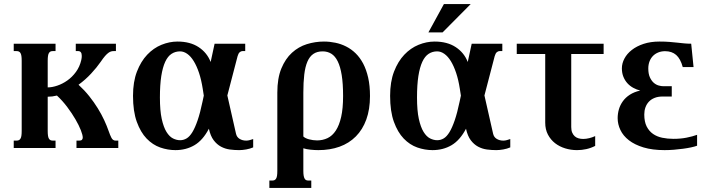

<svg xmlns="http://www.w3.org/2000/svg" viewBox="-20 -736 3523 955"><path d="M217.3 -85Q217.3 -69.8 218.8 -60.5Q220.2 -51.3 223.6 -45.9Q227.1 -40.5 231.7 -38.6Q236.3 -36.6 243.2 -36.6H256.3V0H48.3V-36.6H62Q68.4 -36.6 73.2 -38.6Q78.1 -40.5 81.5 -45.9Q85 -51.3 86.4 -60.5Q87.9 -69.8 87.9 -85V-433.6Q87.9 -448.7 86.4 -458Q85 -467.3 81.5 -472.7Q78.1 -478 73.2 -480Q68.4 -481.9 62 -481.9H48.3V-518.6H256.3V-481.9H243.2Q236.3 -481.9 231.7 -480Q227.1 -478 223.6 -472.7Q220.2 -467.3 218.8 -458Q217.3 -448.7 217.3 -433.6V-301.3Q239.3 -301.3 265.1 -310.1Q291 -318.8 314.9 -335.7Q338.9 -352.5 357.7 -378.2Q376.5 -403.8 384.3 -437.5Q385.7 -443.4 386.2 -448.5Q386.7 -453.6 386.7 -458Q386.7 -481.9 368.7 -481.9H356.9V-518.6H556.6V-481.9H545.9Q539.1 -481.9 532.7 -480.2Q526.4 -478.5 519 -473.1Q511.7 -467.8 502.4 -457.3Q493.2 -446.8 481 -428.7Q461.4 -400.4 433.3 -370.1Q405.3 -339.8 370.6 -314.5Q400.4 -287.1 424.1 -257.3Q447.8 -227.5 466.3 -197.5Q484.9 -167.5 498.3 -138.4Q511.7 -109.4 520.5 -84Q527.3 -64 534.4 -50.3Q541.5 -36.6 555.2 -36.6H568.4V0H360.4V-36.6H374Q383.8 -36.6 387.7 -40.8Q391.6 -44.9 391.6 -51.8Q391.6 -64 382.1 -88.4Q372.6 -112.8 355.2 -142.6Q337.9 -172.4 314.5 -203.6Q291 -234.9 263.2 -260.7Q240.2 -254.9 217.3 -254.9Z M1169.4 10.7Q1146.5 10.7 1123 7.6Q1099.6 4.4 1079.1 -6.6Q1058.6 -17.6 1042.7 -38.6Q1026.9 -59.6 1019 -95.7Q988.8 -38.1 947 -13.7Q905.3 10.7 852.5 10.7Q814.5 10.7 776.9 -2.4Q739.3 -15.6 709.2 -46.9Q679.2 -78.1 660.4 -130.1Q641.6 -182.1 641.6 -259.3Q641.6 -329.1 661.1 -379.9Q680.7 -430.7 712.2 -463.9Q743.7 -497.1 783.2 -513.2Q822.8 -529.3 862.8 -529.3Q925.8 -529.3 967.8 -501.7Q1009.8 -474.1 1027.8 -427.7L1047.4 -518.6H1199.7V-481.9H1186Q1178.7 -481.9 1172.1 -476.1Q1165.5 -470.2 1161.6 -456.1L1110.8 -261.2L1153.8 -71.3Q1157.7 -53.7 1171.9 -45.2Q1186 -36.6 1205.1 -36.6Q1213.4 -36.6 1222.2 -39.1Q1231 -41.5 1239.3 -44.4V-2.9Q1223.6 3.9 1204.6 7.3Q1185.5 10.7 1169.4 10.7ZM876 -38.6Q893.1 -38.6 908.2 -47.6Q923.3 -56.6 936.8 -78.6Q950.2 -100.6 962.9 -137.5Q975.6 -174.3 987.3 -230.5L993.7 -260.3L988.3 -294.9Q981.4 -338.9 970 -373.3Q958.5 -407.7 943.8 -431.6Q929.2 -455.6 911.6 -468Q894 -480.5 875.5 -480.5Q852.1 -480.5 833.3 -468.3Q814.5 -456.1 801.8 -428.7Q789.1 -401.4 782.2 -357.7Q775.4 -314 775.4 -251Q775.4 -186 784.4 -144.8Q793.5 -103.5 808.1 -79.8Q822.8 -56.2 840.6 -47.4Q858.4 -38.6 876 -38.6Z M1488.8 -57.1Q1493.2 -52.7 1500.5 -49.1Q1507.8 -45.4 1517.1 -43Q1526.4 -40.5 1536.6 -39.1Q1546.9 -37.6 1556.6 -37.6Q1585.4 -37.6 1609.4 -49.1Q1633.3 -60.5 1650.4 -86.7Q1667.5 -112.8 1677 -154.8Q1686.5 -196.8 1686.5 -258.3Q1686.5 -319.8 1679.7 -362.1Q1672.9 -404.3 1659.9 -430.7Q1647 -457 1627.9 -468.8Q1608.9 -480.5 1585 -480.5Q1557.1 -480.5 1538.6 -467.8Q1520 -455.1 1509 -429.4Q1498 -403.8 1493.4 -365.2Q1488.8 -326.7 1488.8 -275.4ZM1488.8 113.8Q1488.8 128.9 1490.5 138.2Q1492.2 147.5 1495.4 152.8Q1498.5 158.2 1503.4 160.2Q1508.3 162.1 1515.1 162.1H1528.3V198.7H1319.8V162.1H1333.5Q1339.8 162.1 1344.7 160.2Q1349.6 158.2 1353 152.8Q1356.4 147.5 1357.9 138.2Q1359.4 128.9 1359.4 113.8V-275.4Q1359.4 -346.7 1379.4 -395.3Q1399.4 -443.8 1432.1 -473.6Q1464.8 -503.4 1506.3 -516.4Q1547.9 -529.3 1591.3 -529.3Q1620.1 -529.3 1648.2 -523.4Q1676.3 -517.6 1701.9 -504.6Q1727.5 -491.7 1749 -470.7Q1770.5 -449.7 1786.4 -419.7Q1802.2 -389.6 1811.3 -349.6Q1820.3 -309.6 1820.3 -258.3Q1820.3 -191.9 1802 -141.6Q1783.7 -91.3 1750 -57.4Q1716.3 -23.4 1668.9 -6.3Q1621.6 10.7 1563.5 10.7Q1544.9 10.7 1524.2 8.5Q1503.4 6.3 1488.8 1.5Z M2448.2 10.7Q2425.3 10.7 2401.9 7.6Q2378.4 4.4 2357.9 -6.6Q2337.4 -17.6 2321.5 -38.6Q2305.7 -59.6 2297.9 -95.7Q2267.6 -38.1 2225.8 -13.7Q2184.1 10.7 2131.3 10.7Q2093.3 10.7 2055.7 -2.4Q2018.1 -15.6 1988 -46.9Q1958 -78.1 1939.2 -130.1Q1920.4 -182.1 1920.4 -259.3Q1920.4 -329.1 1939.9 -379.9Q1959.5 -430.7 1991 -463.9Q2022.5 -497.1 2062 -513.2Q2101.6 -529.3 2141.6 -529.3Q2204.6 -529.3 2246.6 -501.7Q2288.6 -474.1 2306.6 -427.7L2326.2 -518.6H2478.5V-481.9H2464.8Q2457.5 -481.9 2450.9 -476.1Q2444.3 -470.2 2440.4 -456.1L2389.6 -261.2L2432.6 -71.3Q2436.5 -53.7 2450.7 -45.2Q2464.8 -36.6 2483.9 -36.6Q2492.2 -36.6 2501 -39.1Q2509.8 -41.5 2518.1 -44.4V-2.9Q2502.4 3.9 2483.4 7.3Q2464.4 10.7 2448.2 10.7ZM2154.8 -38.6Q2171.9 -38.6 2187 -47.6Q2202.1 -56.6 2215.6 -78.6Q2229 -100.6 2241.7 -137.5Q2254.4 -174.3 2266.1 -230.5L2272.5 -260.3L2267.1 -294.9Q2260.3 -338.9 2248.8 -373.3Q2237.3 -407.7 2222.7 -431.6Q2208 -455.6 2190.4 -468Q2172.9 -480.5 2154.3 -480.5Q2130.9 -480.5 2112.1 -468.3Q2093.3 -456.1 2080.6 -428.7Q2067.9 -401.4 2061 -357.7Q2054.2 -314 2054.2 -251Q2054.2 -186 2063.2 -144.8Q2072.3 -103.5 2086.9 -79.8Q2101.6 -56.2 2119.4 -47.4Q2137.2 -38.6 2154.8 -38.6ZM2188 -715.8H2321.3L2181.2 -574.7H2110.8Z M2550.3 -467.3V-518.6H2982.4V-467.3H2821.3V-104Q2821.3 -87.4 2826.2 -76.2Q2831.1 -64.9 2839.1 -57.9Q2847.2 -50.8 2857.9 -47.9Q2868.7 -44.9 2880.9 -44.9Q2895.5 -44.9 2911.1 -48.8Q2926.8 -52.7 2940.4 -59.1V-10.3Q2919.4 0.5 2896.5 5.6Q2873.5 10.7 2850.1 10.7Q2819.8 10.7 2791.3 2Q2762.7 -6.8 2740.7 -23.9Q2718.8 -41 2705.3 -66.7Q2691.9 -92.3 2691.9 -126V-467.3Z M3288.1 -481.4Q3270 -481.4 3254.6 -475.3Q3239.3 -469.2 3228.3 -458.3Q3217.3 -447.3 3210.9 -431.2Q3204.6 -415 3204.6 -395.5Q3204.6 -368.7 3212.4 -351.6Q3220.2 -334.5 3231.4 -324.5Q3242.7 -314.5 3255.9 -310.8Q3269 -307.1 3280.3 -307.1H3321.3V-255.9H3275.4Q3252.9 -255.9 3235.8 -249Q3218.8 -242.2 3207.5 -230.2Q3196.3 -218.3 3190.4 -201.9Q3184.6 -185.5 3184.6 -166.5Q3184.6 -130.4 3196.5 -106.9Q3208.5 -83.5 3228.3 -69.8Q3248 -56.2 3274.2 -50.8Q3300.3 -45.4 3329.1 -45.4Q3365.7 -45.4 3395 -51.3Q3424.3 -57.1 3447.3 -65.4V-11.2Q3435.5 -6.8 3417.2 -2.9Q3398.9 1 3377.2 3.9Q3355.5 6.8 3331.8 8.8Q3308.1 10.7 3285.6 10.7Q3225.1 10.7 3180.9 -2.7Q3136.7 -16.1 3108.2 -38.3Q3079.6 -60.5 3065.9 -89.4Q3052.2 -118.2 3052.2 -148.4Q3052.2 -170.4 3058.3 -191.9Q3064.5 -213.4 3077.9 -232.2Q3091.3 -251 3112.8 -264.9Q3134.3 -278.8 3164.6 -285.6Q3146.5 -290 3129.9 -299.1Q3113.3 -308.1 3100.8 -321.8Q3088.4 -335.4 3080.8 -354Q3073.2 -372.6 3073.2 -396Q3073.2 -420.9 3085.9 -444.8Q3098.6 -468.8 3122.6 -487.5Q3146.5 -506.3 3181.2 -517.8Q3215.8 -529.3 3260.3 -529.3Q3288.1 -529.3 3309.3 -527.6Q3330.6 -525.9 3348.4 -523.9Q3366.2 -522 3382.6 -520.3Q3398.9 -518.6 3418 -518.6L3429.7 -402.3H3376Q3364.7 -443.8 3343.3 -462.6Q3321.8 -481.4 3288.1 -481.4Z"/></svg>

Font: Arian AMU Serif
Style: Bold
Weight: 700
Designer: Ruben Hakobyan (Tarumian)
Foundry: Ruben Hakobyan (Tarumian)
Version: Version 1.002